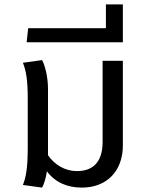

<svg xmlns="http://www.w3.org/2000/svg" viewBox="-20 -840 668 872"><path d="M106 -392V-172C106 -76 98 -35 84 0L171 12C179 -1 188 -28 193 -62C231 -11 286 12 352 12C463 12 538 -61 538 -180V-564H446V-195C446 -99 397 -63 330 -63C273 -63 227 -93 198 -135V-437C198 -492 183 -547 171 -567L84 -555C98 -520 106 -479 106 -392Z M101 -648H538V-820H461V-712H108Z"/></svg>

Font: FiraGO Unicode
Style: Regular
Weight: 400
Designer: bBox Type
Foundry: bBox Type GmbH
Version: Version 1.001;PS 001.001;hotconv 1.0.88;makeotf.lib2.5.64775